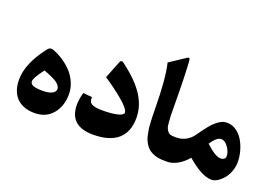

<svg xmlns="http://www.w3.org/2000/svg" viewBox="-101 -1026 1911 1335"><g transform="rotate(20 854.0 -359.0)"><path d="M222.7 -2.4C277.8 -2.4 321.8 -22 354.5 -60.5C387.2 -99.1 403.3 -147.9 403.3 -207.5C403.3 -264.6 378.4 -321.3 339.4 -364.3C299.8 -406.7 249 -440.9 193.8 -460.9C177.7 -466.8 164.1 -462.4 152.8 -447.3C79.1 -352.5 42 -265.1 42 -185.5C42 -69.8 106.9 -2.4 222.7 -2.4ZM187 -304.7C216.8 -293.5 224.6 -290.5 253.9 -276.9C267.6 -270.5 278.3 -264.2 286.1 -258.8C301.8 -247.1 315.9 -230.5 315.9 -214.4C315.9 -183.1 279.3 -167 219.2 -167C159.7 -167 129.9 -179.2 129.9 -204.1C129.9 -221.2 148.9 -254.9 187 -304.7Z M494.1 -249.5C484.4 -215.8 479.5 -186 479.5 -160.6C479.5 -53.7 538.1 -0.5 655.8 -0.5C817.4 -0.5 900.4 -73.2 900.4 -212.4C900.4 -333 829.1 -434.1 686.5 -541.5C672.4 -552.7 662.1 -551.3 656.7 -537.6L605 -407.2C659.2 -371.6 707.5 -335.4 749.5 -299.8C791.5 -264.2 812.5 -237.3 812.5 -219.2C812.5 -197.3 755.9 -181.2 660.2 -181.2C596.2 -181.2 563.5 -192.4 561 -224.1C560.1 -233.9 560.1 -240.2 560.5 -243.2Z M1118.7 -374C1118.2 -514.2 1115.2 -623.5 1110.4 -702.1C1108.4 -733.9 1104 -737.3 1083 -723.1L972.2 -649.4C990.2 -574.7 999.5 -463.4 1000.5 -315.4C1001 -293.9 1001 -275.9 1001.5 -261.2C1002 -246.1 1002.4 -229.5 1003.9 -211.4C1004.9 -193.4 1006.3 -177.7 1008.3 -165C1012.2 -139.6 1018.6 -107.4 1028.3 -87.9C1038.1 -68.4 1051.3 -45.9 1069.3 -32.7C1096.7 -12.7 1131.8 0 1185.1 0H1201.7C1210 0 1213.9 -22.9 1213.9 -69.3V-115.7C1213.9 -158.7 1210 -180.2 1201.7 -180.2H1191.9C1179.7 -180.2 1169.9 -181.6 1161.6 -184.1C1145.5 -189 1134.8 -208 1128.9 -222.7C1126 -230 1124 -242.7 1122.6 -261.2C1121.1 -279.3 1120.1 -295.4 1119.6 -309.1C1119.1 -322.8 1119.1 -344.2 1118.7 -374Z M1205.6 0C1252.9 0 1308.6 -29.3 1353.5 -83.5C1427.2 -19.5 1488.3 12.7 1537.6 12.7C1562.5 12.7 1594.7 -6.8 1621.1 -37.1C1647.5 -67.4 1667.5 -115.2 1667.5 -164.1C1667.5 -220.2 1650.9 -278.3 1623.5 -322.8C1596.2 -367.2 1553.2 -397.5 1506.3 -397.5C1495.1 -397.5 1484.4 -396 1474.1 -392.6C1453.1 -385.7 1430.7 -367.2 1415 -352.5C1406.7 -345.2 1397 -334.5 1385.7 -320.3C1374.5 -306.2 1365.2 -294.4 1358.9 -285.6C1352.5 -276.4 1342.8 -263.2 1330.1 -245.1C1300.3 -202.6 1253.9 -180.2 1211.4 -180.2H1196.8C1178.7 -180.2 1169.9 -156.7 1169.9 -109.4V-75.2C1169.9 -24.9 1178.7 0 1196.8 0ZM1545.4 -148.4C1519 -148.4 1481.4 -171.4 1433.1 -216.8C1458.5 -253.9 1481 -276.9 1506.8 -276.9C1523.9 -276.9 1541 -265.6 1557.1 -243.2C1573.2 -220.7 1581.1 -198.7 1581.1 -177.7C1581.1 -158.7 1566.4 -148.4 1545.4 -148.4Z"/></g></svg>

Font: Sahel
Style: Bold
Weight: 700
Foundry: Saber Rastikerdar (saber.rastikerdar@gmail.com)
Version: Version 3.4.0